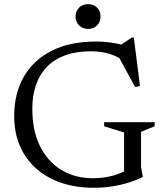

<svg xmlns="http://www.w3.org/2000/svg" viewBox="-20 -876 772 906"><path d="M645.5 -88.5 654 -41Q623 -25.5 585.8 -14Q548.5 -2.5 507 3.8Q465.5 10 421.5 10Q339 10 270.2 -13Q201.5 -36 151.5 -80Q101.5 -124 74.2 -186.8Q47 -249.5 47 -329Q47 -435.5 92.8 -514.5Q138.5 -593.5 224.8 -636.8Q311 -680 432.5 -680Q468 -680 499.8 -675.8Q531.5 -671.5 571 -661.5L538 -656.5L602.5 -699H611.5L640.5 -470L617.5 -465.5L530 -626.5L580 -579.5Q540 -607.5 499.8 -620.8Q459.5 -634 409 -634Q340.5 -634 288.8 -615.5Q237 -597 202.2 -561.5Q167.5 -526 150 -476Q132.5 -426 132.5 -363Q132.5 -258.5 169.5 -185Q206.5 -111.5 271 -73.2Q335.5 -35 418 -35Q452.5 -35 486.5 -41.2Q520.5 -47.5 548.5 -59.2Q576.5 -71 592 -86.5L565.5 -28.5V-251L471.5 -280V-299.5H709.5V-280L645.5 -254ZM395.5 -739.5Q369.5 -739.5 353 -756.5Q336.5 -773.5 336.5 -798Q336.5 -823 353 -839.8Q369.5 -856.5 395.5 -856.5Q422 -856.5 438.2 -839.8Q454.5 -823 454.5 -798Q454.5 -773.5 438.2 -756.5Q422 -739.5 395.5 -739.5Z"/></svg>

Font: Newsreader Text
Style: Regular
Weight: 400
Designer: Hugues Gentile
Foundry: Production Type
Version: Version 1.001